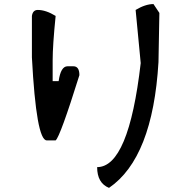

<svg xmlns="http://www.w3.org/2000/svg" viewBox="-20 -868 921 940"><path d="M731.4 -848.1 760.3 -804.7 755.9 -564Q728 -94.7 513.7 51.8Q455.6 28.3 455.6 -49.8Q609.9 -49.8 668.9 -559.1L644 -819.3Q691.9 -848.1 731.4 -848.1ZM165 -819.3Q204.6 -819.3 252.4 -790Q237.8 -645 237.8 -572.3V-470.7H267.1Q277.3 -543.5 310.5 -543.5H339.4Q368.7 -543.5 368.7 -500Q274.4 -198.7 252.4 -180.7H209Q157.7 -180.7 136.2 -586.9V-790Q140.6 -819.3 165 -819.3Z"/></svg>

Font: Black Ops One [rus by aLiNcE]
Style: Regular
Weight: 400
Designer: James Grieshaber
Foundry: James Grieshaber
Version: Version 1.002;May 25, 2024;FontCreator 13.0.0.2680 64-bit